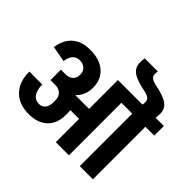

<svg xmlns="http://www.w3.org/2000/svg" viewBox="-198 -1167 1427 1427"><g transform="rotate(45 515.0 -454.0)"><path d="M1030 -653V-552H937V0H799V-552H685V0H547V-245H456L457 -222V-195Q457 -106 404 -55.5Q351 -5 257 -5H256Q153 -5 95 -65Q37 -125 37 -232H173Q173 -176 195 -144Q217 -112 257 -112Q289 -112 307 -134.5Q325 -157 325 -196V-221Q325 -255 303 -276.5Q281 -298 246 -298H244H193V-408H243Q278 -408 299.5 -428Q321 -448 321 -482Q321 -516 300 -536.5Q279 -557 244 -557Q208 -557 187.5 -533.5Q167 -510 162 -467L37 -490Q51 -578 103.5 -622.5Q156 -667 243 -667H244Q343 -667 400 -617Q457 -567 457 -483V-482Q457 -400 402 -350H547V-653H805Q808 -668 808 -680Q808 -703 793 -715Q778 -727 742 -735Q677 -748 640 -764.5Q603 -781 586.5 -805Q570 -829 570 -866Q570 -878 574 -908H712Q709 -893 709 -881Q709 -857 724 -845Q739 -833 775 -825Q840 -812 877 -795.5Q914 -779 930.5 -755Q947 -731 947 -694Q947 -683 943 -653Z"/></g></svg>

Font: Akshar SemiBold
Style: Regular
Weight: 600
Designer: Tall Chai
Foundry: Tall Chai
Version: Version 1.000